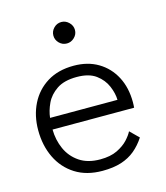

<svg xmlns="http://www.w3.org/2000/svg" viewBox="-96 -679 660 765"><g transform="rotate(-15 234.0 -296.0)"><path d="M83 -198.5Q83.5 -155.5 100.2 -118Q117 -80.5 151 -57.5Q185 -34.5 236.5 -34.5Q278.5 -34.5 306.8 -48.2Q335 -62 351.8 -80.2Q368.5 -98.5 375.5 -113L411 -78Q392.5 -49.5 368.2 -29.2Q344 -9 311.2 1.5Q278.5 12 233.5 12Q168 12 121.8 -17.2Q75.5 -46.5 51.2 -97Q27 -147.5 27 -210.5Q27 -270.5 51 -318.5Q75 -366.5 120.2 -394.5Q165.5 -422.5 229.5 -422.5Q287.5 -422.5 330.2 -397Q373 -371.5 396.8 -326.2Q420.5 -281 420.5 -221Q420.5 -216.5 420.2 -209.5Q420 -202.5 419.5 -198.5ZM363.5 -246Q363 -273 350.2 -303.2Q337.5 -333.5 308.8 -354.8Q280 -376 230 -376Q178 -376 147.2 -355.2Q116.5 -334.5 102.5 -304.5Q88.5 -274.5 85.5 -246ZM227.5 -515Q209 -515 196 -528.2Q183 -541.5 183 -559Q183 -577 196 -590.2Q209 -603.5 227.5 -603.5Q245 -603.5 258.5 -590.2Q272 -577 272 -559Q272 -541 258.5 -528Q245 -515 227.5 -515Z"/></g></svg>

Font: League Spartan Thin Light
Style: Regular
Weight: 300
Version: Version 2.002